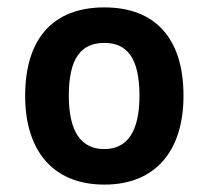

<svg xmlns="http://www.w3.org/2000/svg" viewBox="-20 -487 564 519"><path d="M262 12C401 12 476 -80 476 -228C476 -382 401 -467 262 -467C123 -467 48 -382 48 -228C48 -80 123 12 262 12ZM262 -84C198 -84 166 -133 166 -228C166 -328 198 -371 262 -371C325 -371 357 -328 357 -228C357 -133 325 -84 262 -84Z"/></svg>

Font: Noto Sans Thai UI SemiCondensed Semi
Style: Regular
Weight: 600
Width: 4
Designer: Monotype Design Team
Foundry: Monotype Imaging Inc.
Version: Version 1.901